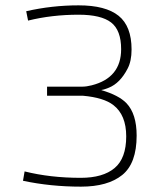

<svg xmlns="http://www.w3.org/2000/svg" viewBox="-20 -690 600 718"><path d="M283 8Q169 8 66 -14L72 -49Q168 -25 282 -25Q365 -25 408.5 -61.5Q452 -98 452 -180Q452 -260 404 -297Q368 -325 290 -332H156V-366H289Q303 -366 323 -371Q433 -399 433 -506Q433 -577 395.5 -606Q358 -635 274 -635Q174 -635 85 -613L78 -648Q174 -670 274 -670Q375 -670 423.5 -631Q472 -592 472 -505Q472 -461 457 -433Q429 -379 387 -362Q367 -354 361 -354L359 -353Q424 -334 453 -304Q491 -264 491 -183Q491 -79 437 -35.5Q383 8 283 8Z"/></svg>

Font: Storia Sans Thin
Style: Regular
Weight: 100
Designer: Accademia di Belle Arti di Urbino and others
Foundry: Accademia di Belle Arti di Urbino and others.
Version: Version 60.001;May 25, 2020;FontCreator 12.0.0.2522 64-bit